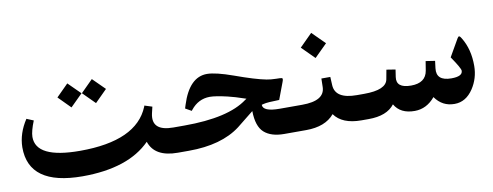

<svg xmlns="http://www.w3.org/2000/svg" viewBox="-48 -664 2339 911"><g transform="rotate(-10 1121.5 -209.0)"><path d="M352.5 -357.4V-356.9L294.4 -299.3L236.8 -357.4L294.4 -415L352.5 -357.4ZM355 -357.4 412.6 -415 470.7 -357.4 412.6 -299.3 355 -356.9ZM764.6 0H753.9Q643.1 0 617.7 -76.7Q510.7 31.7 289.6 31.7Q30.8 31.2 31.7 -153.3Q32.7 -220.2 74.2 -283.2L107.4 -269.5Q87.9 -221.2 87.4 -193.8Q86.4 -89.4 299.3 -89.4Q571.8 -89.4 634.3 -242.2L636.2 -248L672.9 -236.3L665.5 -205.1Q647 -121.6 753.9 -121.6H764.6Q786.1 -121.6 786.1 -79.6V-41.5Q786.6 0 764.6 0Z M1342.8 0H1266.6Q1203.6 0 1170.4 -29.8Q1137.2 -59.6 1136.2 -133.3Q1087.9 -93.8 1056.2 -69.3Q964.8 0 807.1 0H760.7Q731.4 0 731.4 -41V-80.1Q731.4 -121.6 760.7 -121.6H807.1Q1019.5 -121.6 1112.3 -191.4L1119.1 -195.8Q1063.5 -214.8 1032.7 -221.7Q976.1 -234.9 948.7 -234.9Q893.6 -234.4 857.4 -189L853.5 -184.1L824.2 -200.7L829.6 -217.8Q869.6 -344.7 955.1 -344.2Q996.6 -343.8 1078.6 -314.5Q1177.2 -278.8 1228.5 -269Q1248 -265.1 1274.4 -264.6Q1296.9 -264.6 1302.2 -262.7Q1308.1 -260.7 1301.3 -243.7L1271 -163.1Q1213.4 -162.1 1194.8 -157.2Q1190.4 -156.2 1185.5 -154.8Q1185.5 -121.6 1266.6 -121.6H1342.8Q1364.3 -121.6 1364.7 -79.6V-41.5Q1364.3 0 1342.8 0Z M1646.5 0H1638.7Q1546.4 0 1508.8 -52.7Q1464.8 0 1372.1 0H1337.9Q1308.6 0 1308.6 -41V-80.1Q1308.6 -121.6 1337.9 -121.6H1374.5Q1482.9 -121.6 1484.9 -187L1485.8 -228.5H1528.8L1530.8 -188.5Q1534.2 -121.6 1638.2 -121.6H1646.5Q1668.5 -121.6 1668.5 -79.6V-41.5Q1668.5 0 1646.5 0ZM1475.6 -450.2 1536.6 -389.6 1475.6 -329.1 1415 -389.6Z M1642.6 -121.6H1673.3Q1779.8 -121.6 1788.6 -171.4L1796.9 -216.3L1839.8 -209.5L1834.5 -174.3Q1826.7 -121.6 1899.4 -121.6Q1970.2 -121.6 1980 -179.2L1987.3 -224.1L2031.7 -217.3L2027.3 -182.1Q2020 -122.1 2093.8 -122.1Q2147.9 -122.1 2147.9 -149.4Q2147.9 -161.6 2107.4 -220.7L2155.3 -304.2Q2160.6 -313 2164.1 -312Q2168.5 -311.5 2175.3 -299.8Q2210.9 -241.7 2210.4 -161.1Q2210 -102.1 2178.2 -53.7Q2142.6 0 2087.9 0Q2029.3 0.5 1994.1 -49.3Q1953.6 -0.5 1896.5 0Q1827.1 0.5 1798.8 -48.8Q1761.7 0 1673.3 0H1642.6Q1613.3 0 1613.3 -41V-80.1Q1613.3 -121.6 1642.6 -121.6Z"/></g></svg>

Font: Parastoo Print
Style: Print-Bold
Weight: 700
Foundry: Saber Rastikerdar (saber.rastikerdar@gmail.com)
Version: Version 1.0.0-alpha3